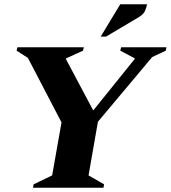

<svg xmlns="http://www.w3.org/2000/svg" viewBox="-20 -882 802 902"><path d="M135 0 138 -16 225 -58 269 -307 111 -610 58 -644 62 -660H374L370 -644L291 -608L290 -604L418 -363L612 -604L613 -608L545 -644L549 -660H762L759 -644L695 -614L440 -310L396 -58L469 -16L466 0ZM453 -710 545 -862H671Q668 -847 661 -830.5Q654 -814 628 -799L478 -710Z"/></svg>

Font: Spectral SC ExtraBold
Style: Italic
Weight: 800
Italic angle: -10°
Designer: Jean-Baptiste Levee
Foundry: Production Type
Version: Version 2.001